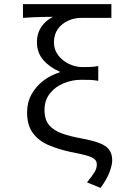

<svg xmlns="http://www.w3.org/2000/svg" viewBox="-20 -732 640 936"><path d="M470 184 404 157Q430 125 441 107Q452 89 452 69Q452 54 441 44Q430 34 402 26Q374 18 321 8Q265 -4 217 -24.5Q169 -45 140.5 -83Q112 -121 112 -185Q112 -233 134 -272.5Q156 -312 192.5 -339.5Q229 -367 271 -379V-383Q223 -403 191.5 -439Q160 -475 160 -527Q160 -568 180.5 -599.5Q201 -631 238 -650Q211 -650 189.5 -649.5Q168 -649 145.5 -648Q123 -647 92 -645V-712H523V-645H379Q343 -645 312 -631Q281 -617 262 -590.5Q243 -564 243 -525Q243 -490 263.5 -463Q284 -436 316 -420.5Q348 -405 381 -405Q404 -405 420.5 -405.5Q437 -406 459 -410V-338Q436 -342 417.5 -342.5Q399 -343 376 -343Q331 -343 290 -326Q249 -309 223 -276Q197 -243 197 -196Q197 -148 220 -121.5Q243 -95 283 -81Q323 -67 373 -58Q428 -48 462 -35.5Q496 -23 511.5 -3Q527 17 527 50Q527 72 514 107Q501 142 470 184Z"/></svg>

Font: Source Code Pro
Style: Regular
Weight: 400
Monospace: yes
Designer: Paul D. Hunt, Teo Tuominen
Foundry: Adobe Systems Incorporated
Version: Version 1.018;hotconv 1.0.116;makeotfexe 2.5.65601